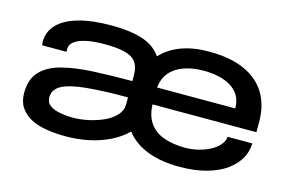

<svg xmlns="http://www.w3.org/2000/svg" viewBox="-76 -708 1342 889"><g transform="rotate(15 595.5 -263.5)"><path d="M288 12Q239 12 195.5 5Q152 -2 120 -19Q88 -36 69.5 -64Q51 -92 51 -133Q51 -199 86.5 -236.5Q122 -274 186.5 -290.5Q251 -307 336.5 -311Q422 -315 521 -315V-342Q521 -382 504.5 -405Q488 -428 451 -437.5Q414 -447 352 -447Q301 -447 265 -439Q229 -431 210 -416.5Q191 -402 191 -382V-367H75Q74 -371 73.5 -375.5Q73 -380 73 -385Q73 -432 105.5 -466.5Q138 -501 202.5 -520Q267 -539 363 -539Q450 -539 510 -520Q570 -501 601 -455Q640 -497 697.5 -518Q755 -539 829 -539Q932 -539 1000.5 -508Q1069 -477 1103 -420Q1137 -363 1137 -284V-235H639Q641 -179 666.5 -144.5Q692 -110 736 -95Q780 -80 837 -80Q868 -80 898.5 -87.5Q929 -95 954 -108Q979 -121 995.5 -139.5Q1012 -158 1014 -180H1132Q1132 -143 1113 -108.5Q1094 -74 1057 -47Q1020 -20 963.5 -4Q907 12 833 12Q745 12 680 -13Q615 -38 576 -88Q544 -56 499 -33.5Q454 -11 400.5 0.5Q347 12 288 12ZM299 -80Q334 -80 373 -88.5Q412 -97 445.5 -112.5Q479 -128 500 -151Q521 -174 521 -204V-237Q403 -237 324.5 -229.5Q246 -222 207.5 -202Q169 -182 169 -143Q169 -118 188 -104.5Q207 -91 237 -85.5Q267 -80 299 -80ZM639 -316H1014Q1014 -352 999 -377Q984 -402 958 -417.5Q932 -433 899 -440Q866 -447 829 -447Q776 -447 734.5 -432.5Q693 -418 668.5 -389Q644 -360 639 -316Z"/></g></svg>

Font: Archivo Expanded Medium
Style: Regular
Weight: 500
Width: 7
Designer: Hector Gatti
Foundry: Omnibus-Type
Version: Version 2.001